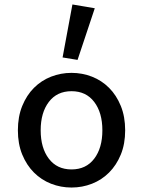

<svg xmlns="http://www.w3.org/2000/svg" viewBox="-20 -827 640 859"><path d="M300 12Q252 12 208.5 -5Q165 -22 132 -55Q99 -88 79.5 -135.5Q60 -183 60 -244Q60 -305 79.5 -353Q99 -401 132 -434Q165 -467 208.5 -484Q252 -501 300 -501Q348 -501 391.5 -484Q435 -467 468 -434Q501 -401 520.5 -353Q540 -305 540 -244Q540 -183 520.5 -135.5Q501 -88 468 -55Q435 -22 391.5 -5Q348 12 300 12ZM300 -69Q365 -69 401.5 -117Q438 -165 438 -244Q438 -323 401.5 -371Q365 -419 300 -419Q235 -419 198.5 -371Q162 -323 162 -244Q162 -165 198.5 -117Q235 -69 300 -69ZM327 -559 260 -570 304 -807 404 -790Z"/></svg>

Font: SauceCodePro Nerd Font Mono
Style: Regular
Weight: 500
Monospace: yes
Designer: Paul D. Hunt, Teo Tuominen
Foundry: Adobe Systems Incorporated
Version: Version 2.030;PS 1.000;hotconv 16.6.51;makeotf.lib2.5.65220;